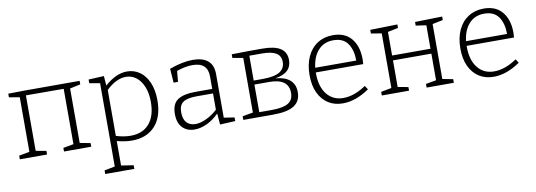

<svg xmlns="http://www.w3.org/2000/svg" viewBox="-58 -905 4204 1507"><g transform="rotate(-10 2043.5 -151.5)"><path d="M610 -525V-497L526 -479V-45L610 -29V0H393V-29L476 -44V-485L175 -486V-44L258 -29V0H41V-29L125 -45V-480L41 -494V-523L169 -525Z M1185 -269Q1185 -136 1118 -64Q1051 8 935 8Q881 8 815 -9V186L913 201V230H681V201L765 185V-479L681 -494V-523L804 -529L810 -452Q900 -533 988 -533Q1044 -533 1088.5 -502Q1133 -471 1159 -411Q1185 -351 1185 -269ZM1132 -265Q1132 -335 1111 -386.5Q1090 -438 1054 -465.5Q1018 -493 972 -493Q934 -493 894 -473.5Q854 -454 815 -416V-50Q876 -31 931 -31Q1027 -31 1079.5 -92.5Q1132 -154 1132 -265Z M1674 -44 1758 -31V-2L1636 4L1629 -85Q1584 -40 1533 -16Q1482 8 1434 8Q1374 8 1337.5 -29.5Q1301 -67 1301 -138Q1301 -220 1349 -251Q1397 -282 1487 -282H1624V-382Q1624 -493 1503 -493Q1446 -493 1377 -469L1369 -383H1334L1326 -495Q1431 -533 1513 -533Q1590 -533 1632 -498.5Q1674 -464 1674 -391ZM1448 -33Q1487 -33 1534 -55Q1581 -77 1624 -116V-246H1495Q1417 -246 1384.5 -222.5Q1352 -199 1352 -143Q1352 -88 1378 -60.5Q1404 -33 1448 -33Z M2281 -141Q2281 -69 2228 -34.5Q2175 0 2060 0H1822V-29L1906 -44V-479L1822 -494V-523L1956 -525H2068Q2163 -525 2210 -494.5Q2257 -464 2257 -401Q2257 -350 2225 -319Q2193 -288 2126 -278Q2281 -264 2281 -141ZM1956 -488V-290H2028Q2121 -290 2163.5 -316.5Q2206 -343 2206 -395Q2206 -443 2169.5 -465.5Q2133 -488 2057 -488ZM2055 -38Q2146 -38 2187 -63Q2228 -88 2228 -144Q2228 -258 2074 -258H1956V-38Z M2807 -97 2827 -67Q2720 8 2615 8Q2550 8 2500.5 -23Q2451 -54 2423 -113Q2395 -172 2395 -255Q2395 -339 2424 -402Q2453 -465 2506 -499Q2559 -533 2629 -533Q2726 -533 2776.5 -471Q2827 -409 2827 -306Q2827 -285 2825 -268H2447V-261Q2447 -154 2495.5 -93.5Q2544 -33 2626 -33Q2714 -33 2807 -97ZM2449 -305H2776Q2776 -389 2740 -441Q2704 -493 2626 -493Q2551 -493 2505 -442.5Q2459 -392 2449 -305Z M3500 -528V-500L3416 -483V-45L3500 -29V0H3283V-29L3366 -44V-256H3060V-44L3143 -29V0H2926V-29L3010 -45V-480L2926 -494V-523L3143 -528V-500L3060 -483V-295H3366V-482L3283 -494V-523Z M4009 -97 4029 -67Q3922 8 3817 8Q3752 8 3702.5 -23Q3653 -54 3625 -113Q3597 -172 3597 -255Q3597 -339 3626 -402Q3655 -465 3708 -499Q3761 -533 3831 -533Q3928 -533 3978.5 -471Q4029 -409 4029 -306Q4029 -285 4027 -268H3649V-261Q3649 -154 3697.5 -93.5Q3746 -33 3828 -33Q3916 -33 4009 -97ZM3651 -305H3978Q3978 -389 3942 -441Q3906 -493 3828 -493Q3753 -493 3707 -442.5Q3661 -392 3651 -305Z"/></g></svg>

Font: Bitter Pro Light
Style: Regular
Weight: 300
Designer: Sol Matas, and Bitter project Authors
Foundry: Sol Matas
Version: Version 1.010